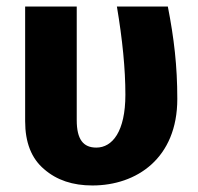

<svg xmlns="http://www.w3.org/2000/svg" viewBox="-20 -551 605 588"><path d="M338 -531C355 -430 364 -340 364 -261C364 -148 324 -99 275 -99C235 -99 215 -124 215 -183V-531H57V-180C57 -115 76 -66 115 -33C154 1 203 17 263 17C398 17 523 -66 523 -248C523 -349 513 -434 494 -531Z"/></svg>

Font: Fira Sans
Style: Bold
Weight: 700
Designer: Carrois Corporate & Edenspiekermann AG
Foundry: Carrois Corporate GbR & Edenspiekermann AG
Version: Version 4.203